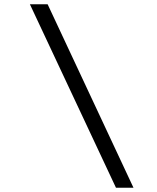

<svg xmlns="http://www.w3.org/2000/svg" viewBox="-20 -784 734 899"><path d="M605 95H523L120 -764H203Z"/></svg>

Font: DM Sans 17pt
Style: Italic
Weight: 400
Italic angle: -10°
Version: Version 4.004;gftools[0.9.30]